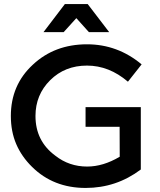

<svg xmlns="http://www.w3.org/2000/svg" viewBox="-20 -922 789 947"><path d="M402.5 5Q243.5 5 138.5 -98.5Q86.5 -149.5 60 -211.5Q33.5 -273.5 33.5 -350Q33.5 -502.5 141.5 -602.5Q249 -703.5 409 -703.5Q560 -703.5 678.5 -604.5L611 -519Q518 -598.5 409 -598.5Q300 -598.5 227.5 -526.5Q155 -454.5 155 -350Q155 -226 253 -154Q321 -100.5 410 -100.5Q489 -100.5 570.5 -149L570 -296.5H402V-393.5H674.5V-86Q553.5 5 402.5 5ZM518.5 -763.5H418.5L356.5 -832.5L294 -763.5H194.5L300 -902H412.5Z"/></svg>

Font: Argentum Novus Medium
Style: Regular
Weight: 500
Designer: Julieta Ulanovsky (font) & Cristiano Sobral (main changes)
Foundry: Julieta Ulanovsky (font) & Cristiano Sobral (main changes)
Version: Version 3.00;November 27, 2020;FontCreator 13.0.0.2655 64-bi